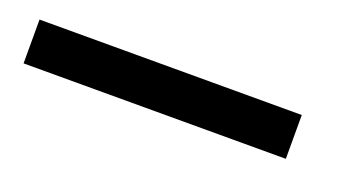

<svg xmlns="http://www.w3.org/2000/svg" viewBox="-23 -112 528 280"><g transform="rotate(20 241.5 28.0)"><path d="M9 62V-6H416V62Z"/></g></svg>

Font: Lisu Bosa
Style: Bold Italic
Weight: 700
Italic angle: -19°
Designer: David Morse, Annie Olsen, Victor Gaultney, Frank Grießhammer (Latin)
Foundry: SIL International
Version: Version 2.000